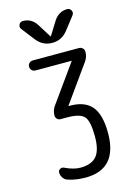

<svg xmlns="http://www.w3.org/2000/svg" viewBox="-144 -832 788 1135"><g transform="rotate(-15 250.0 -265.0)"><path d="M111.3 -458Q98.6 -458 89.4 -466.8Q80.1 -475.6 80.1 -488.8Q80.1 -502 88.9 -510.7Q97.7 -519.5 111.3 -519.5H393.6Q406.2 -519.5 415.5 -510.7Q424.8 -502 424.8 -489.3Q424.8 -457 407.2 -432.6L246.1 -207Q246.1 -206.1 245.6 -206.1Q245.1 -206.1 245.1 -205.1Q245.1 -204.1 246.1 -204.1H254.9Q344.7 -204.1 387.2 -153.3Q429.7 -102.5 429.7 9.8Q429.7 229.5 235.4 230.5Q174.8 230.5 126 213.9Q110.4 209 100.1 193.8Q89.8 178.7 89.8 161.1Q89.8 148.4 101.6 141.6Q113.3 134.8 125 140.6Q177.7 166 219.7 166Q287.1 166 318.4 129.9Q349.6 93.8 349.6 9.8Q349.6 -84 324.2 -112.8Q298.8 -141.6 219.7 -141.6H179.7Q167 -141.6 158.7 -150.4Q150.4 -159.2 150.4 -171.9Q150.4 -201.2 167 -225.6L331.1 -455.1Q331.1 -456.1 331.5 -456.1Q332 -456.1 332 -457Q332 -458 331.1 -458ZM303.7 -713.9Q334 -759.8 385.7 -759.8Q401.4 -759.8 409.2 -745.1Q417 -730.5 407.2 -716.8L345.7 -637.7Q308.6 -589.8 250 -589.8Q191.4 -589.8 154.3 -637.7L92.8 -716.8Q83 -729.5 90.3 -744.6Q97.7 -759.8 114.3 -759.8Q166 -759.8 196.3 -713.9L248 -630.9Q248 -629.9 250 -629.9Q252 -629.9 252 -630.9Z"/></g></svg>

Font: Rounded-X Mgen+ 1mn regular
Style: Regular
Weight: 400
Designer: [Source Han Sans]
Ryoko NISHIZUKA  (kana & ideographs); Paul D. Hunt (Latin, Greek & Cyrillic); Wenlong ZHANG  (bopomofo
Version: Version 1.059.20150602